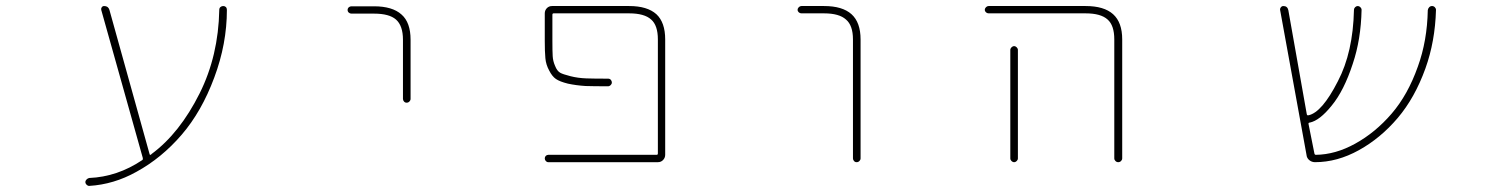

<svg xmlns="http://www.w3.org/2000/svg" viewBox="-20 -564 5040 640"><path d="M277.3 29.3Q371.1 25.4 454.1 -30.3Q457 -32.2 456.1 -37.1L317.4 -531.2Q316.4 -536.1 319.3 -540Q322.3 -543.9 327.1 -543.9Q340.8 -543.9 344.7 -531.2L478.5 -50.8Q479.5 -45.9 483.4 -48.8L485.4 -50.8Q579.1 -120.1 645.5 -252.9Q708 -377.9 710.9 -531.2Q710.9 -537.1 714.8 -540.5Q718.8 -543.9 724.1 -543.9Q729.5 -543.9 732.9 -540.5Q736.3 -537.1 736.3 -531.2Q736.3 -418 694.3 -305.7Q652.3 -192.4 585.4 -114.7Q518.6 -37.1 434.6 8.8Q359.4 50.8 277.3 55.7Q277.3 55.7 277.3 55.7Q272.5 55.7 268.6 51.8Q264.6 47.9 264.6 43Q264.6 38.1 268.6 34.2Q272.5 30.3 277.3 29.3Z M1323.2 -234.4V-431.6Q1323.2 -478.5 1299.8 -499Q1277.3 -518.6 1226.6 -518.6H1151.4Q1146.5 -518.6 1142.6 -522Q1138.7 -525.4 1138.7 -530.8Q1138.7 -536.1 1142.6 -539.6Q1146.5 -543 1151.4 -543H1226.6Q1288.1 -543 1318.4 -515.6Q1348.6 -489.3 1348.6 -431.6V-234.4Q1348.6 -229.5 1344.7 -225.6Q1340.8 -221.7 1335.4 -221.7Q1330.1 -221.7 1326.7 -225.6Q1323.2 -229.5 1323.2 -234.4Z M1807.6 -23.4Q1802.7 -23.4 1799.3 -27.3Q1795.9 -31.2 1795.9 -36.1Q1795.9 -41 1799.3 -44.4Q1802.7 -47.9 1807.6 -47.9H2168.9Q2172.9 -47.9 2172.9 -52.7V-432.6Q2172.9 -479.5 2150.4 -499Q2127.9 -519.5 2077.1 -519.5H1825.2Q1821.3 -519.5 1821.3 -514.6V-427.7Q1821.3 -393.6 1822.3 -377Q1823.2 -360.4 1830.1 -344.7Q1836.9 -327.1 1847.7 -321.3Q1856.4 -316.4 1881.3 -310.1Q1906.2 -303.7 1934.6 -302.7Q1959 -301.8 2006.8 -301.8Q2012.7 -301.8 2016.1 -297.9Q2019.5 -293.9 2019.5 -289.1Q2019.5 -284.2 2015.6 -280.3Q2011.7 -276.4 2006.8 -276.4Q1959 -276.4 1931.6 -277.3Q1900.4 -279.3 1873 -285.2Q1845.7 -292 1833 -300.8Q1820.3 -309.6 1810.5 -329.1Q1799.8 -348.6 1797.9 -370.1Q1795.9 -391.6 1795.9 -427.7V-519.5Q1795.9 -529.3 1802.7 -536.6Q1809.6 -543.9 1820.3 -543.9H2077.1Q2137.7 -543.9 2168 -516.6Q2197.3 -489.3 2197.3 -432.6V-47.9Q2197.3 -38.1 2190.4 -30.8Q2183.6 -23.4 2172.9 -23.4Z M2823.2 -36.1V-432.6Q2823.2 -479.5 2799.8 -499Q2777.3 -519.5 2726.6 -519.5H2651.4Q2646.5 -519.5 2642.6 -522.9Q2638.7 -526.4 2638.7 -531.2Q2638.7 -536.1 2642.6 -540Q2646.5 -543.9 2651.4 -543.9H2726.6Q2788.1 -543.9 2818.4 -516.6Q2848.6 -489.3 2848.6 -432.6V-36.1Q2848.6 -31.2 2844.7 -27.3Q2840.8 -23.4 2835.4 -23.4Q2830.1 -23.4 2826.7 -27.3Q2823.2 -31.2 2823.2 -36.1Z M3694.3 -36.1V-432.6Q3694.3 -479.5 3671.9 -499Q3649.4 -519.5 3598.6 -519.5H3275.4Q3270.5 -519.5 3266.6 -522.9Q3262.7 -526.4 3262.7 -531.2Q3262.7 -536.1 3266.6 -540Q3270.5 -543.9 3275.4 -543.9H3598.6Q3660.2 -543.9 3690.4 -516.6Q3720.7 -489.3 3720.7 -432.6V-36.1Q3720.7 -31.2 3716.8 -27.3Q3712.9 -23.4 3707.5 -23.4Q3702.1 -23.4 3698.2 -27.3Q3694.3 -31.2 3694.3 -36.1ZM3347.7 -36.1V-397.5Q3347.7 -402.3 3351.6 -406.2Q3355.5 -410.2 3360.4 -410.2Q3365.2 -410.2 3369.1 -406.2Q3373 -402.3 3373 -397.5V-36.1Q3373 -31.2 3369.1 -27.3Q3365.2 -23.4 3360.4 -23.4Q3355.5 -23.4 3351.6 -27.3Q3347.7 -31.2 3347.7 -36.1Z M4363.3 -23.4Q4352.5 -23.4 4344.2 -30.3Q4335.9 -37.1 4335 -47.9L4247.1 -530.3Q4246.1 -535.2 4249.5 -539.6Q4252.9 -543.9 4257.8 -543.9Q4271.5 -543.9 4274.4 -530.3L4335.9 -183.6Q4336.9 -178.7 4340.8 -179.7H4341.8Q4386.7 -189.5 4439.5 -293Q4490.2 -389.6 4493.2 -531.2Q4493.2 -536.1 4497.1 -540Q4501 -543.9 4505.9 -543.9Q4510.7 -543.9 4514.6 -540Q4518.6 -536.1 4518.6 -531.2Q4516.6 -432.6 4489.3 -351.6Q4460 -261.7 4418.9 -211.9Q4378.9 -162.1 4345.7 -155.3H4344.7Q4340.8 -154.3 4341.8 -150.4L4361.3 -52.7Q4362.3 -47.9 4366.2 -47.9Q4431.6 -48.8 4497.1 -85Q4564.5 -122.1 4618.7 -185.1Q4672.9 -248 4706.1 -341.8Q4737.3 -427.7 4739.3 -530.3Q4740.2 -536.1 4744.1 -540Q4748 -543.9 4753.4 -543.9Q4758.8 -543.9 4762.7 -540Q4766.6 -536.1 4766.6 -531.2Q4766.6 -530.3 4766.6 -530.3Q4763.7 -425.8 4731.4 -335.9Q4696.3 -238.3 4639.2 -170.9Q4582 -103.5 4509.8 -63.5Q4437.5 -23.4 4363.3 -23.4Z"/></svg>

Font: Rounded Mgen+ 1mn thin
Style: Regular
Weight: 100
Designer: [Source Han Sans]
Ryoko NISHIZUKA  (kana & ideographs); Paul D. Hunt (Latin, Greek & Cyrillic); Wenlong ZHANG  (bopomofo
Version: Version 1.059.20150602